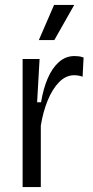

<svg xmlns="http://www.w3.org/2000/svg" viewBox="-20 -761 380 781"><path d="M72 0V-310V-521H141L131 -345H147Q156 -400 174 -442Q192 -484 219.5 -508.5Q247 -533 283 -533Q291 -533 300 -532Q309 -531 320 -527L316 -449Q308 -452 299 -453.5Q290 -455 282 -455Q248 -455 220.5 -427Q193 -399 174 -352.5Q155 -306 146 -250V0ZM201 -598H138L200 -741H282Z"/></svg>

Font: Bricolage Grotesque SemiCondensed Light
Style: Regular
Weight: 300
Width: 4
Designer: Mathieu Triay
Foundry: Atelier Triay
Version: Version 1.000;gftools[0.9.30]